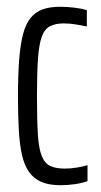

<svg xmlns="http://www.w3.org/2000/svg" viewBox="-20 -538 298 566"><path d="M159 8Q125 8 102.5 -1.5Q80 -11 66 -30.5Q52 -50 45 -80.5Q38 -111 35.5 -154Q33 -197 33 -253Q33 -317 36.5 -362Q40 -407 48 -437.5Q56 -468 70.5 -485.5Q85 -503 106 -510.5Q127 -518 157 -518Q177 -518 198.5 -515.5Q220 -513 236 -508V-460Q222 -463 203.5 -466Q185 -469 168 -469Q143 -469 127 -460.5Q111 -452 103 -429.5Q95 -407 92 -365Q89 -323 89 -257Q89 -187 91.5 -144Q94 -101 103 -78.5Q112 -56 128.5 -48.5Q145 -41 171 -41Q188 -41 206.5 -44Q225 -47 238 -51V-4Q221 2 200 5Q179 8 159 8Z"/></svg>

Font: Saira UltraCondensed
Style: Regular
Weight: 400
Width: 1
Designer: Hector Gatti with collaboration of the Omnibus-Type team
Foundry: Omnibus-Type
Version: Version 1.101